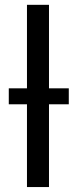

<svg xmlns="http://www.w3.org/2000/svg" viewBox="-20 -756 314 776"><path d="M258 -334.5H178V0H89V-334.5H15.5V-399H89V-736.5H178V-399H258Z"/></svg>

Font: Lato
Style: Regular
Weight: 400
Designer: Lukasz Dziedzic with Adam Twardoch and Botio Nikoltchev
Foundry: tyPoland Lukasz Dziedzic
Version: Version 2.015; 2015-08-06; http://www.latofonts.com/